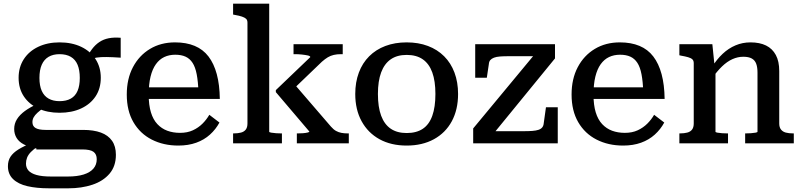

<svg xmlns="http://www.w3.org/2000/svg" viewBox="-20 -778 4353 1042"><path d="M635 -465Q591 -468 559 -468.5Q527 -469 504.5 -465.5Q482 -462 464 -453L447 -455Q461 -487 479 -511Q497 -535 519.5 -550Q542 -565 570.5 -570.5Q599 -576 635 -573ZM303 -166Q237 -166 187 -189.5Q137 -213 109 -255.5Q81 -298 81 -356Q81 -413 109 -456.5Q137 -500 187.5 -524Q238 -548 303 -548Q370 -548 420.5 -524Q471 -500 499 -456.5Q527 -413 527 -356Q527 -298 499 -255.5Q471 -213 420.5 -189.5Q370 -166 303 -166ZM303 -229Q340 -229 364.5 -243Q389 -257 401 -285Q413 -313 413 -355Q413 -398 401 -426.5Q389 -455 364.5 -469.5Q340 -484 303 -484Q268 -484 243.5 -469.5Q219 -455 206.5 -426.5Q194 -398 194 -355Q194 -313 206.5 -285Q219 -257 243.5 -243Q268 -229 303 -229ZM246 244Q179 244 129 232.5Q79 221 51 194Q23 167 23 124Q23 94 37 72.5Q51 51 80 33Q109 15 156 -4L186 16Q162 32 147.5 47Q133 62 127 77.5Q121 93 121 110Q121 132 134.5 147.5Q148 163 178 171.5Q208 180 257 180H348Q399 180 434 169Q469 158 487 137Q505 116 505 86Q505 59 487.5 46Q470 33 426 33H177L178 28Q137 20 110 6Q83 -8 70 -29.5Q57 -51 57 -78Q57 -107 72 -131Q87 -155 115 -175.5Q143 -196 183 -214L218 -193Q197 -179 183 -166Q169 -153 162.5 -141Q156 -129 156 -115Q156 -93 173.5 -83Q191 -73 227 -73H431Q488 -73 527.5 -58.5Q567 -44 588 -14Q609 16 609 62Q609 124 574.5 164.5Q540 205 481.5 224.5Q423 244 351 244Z M787 -264Q787 -208 799 -168.5Q811 -129 834 -104.5Q857 -80 888 -68.5Q919 -57 957 -57Q997 -57 1027 -71Q1057 -85 1079 -107Q1101 -129 1116 -155L1171 -113Q1151 -76 1119.5 -47.5Q1088 -19 1045 -3.5Q1002 12 948 12Q867 12 803.5 -20.5Q740 -53 704 -115Q668 -177 668 -265Q668 -350 701.5 -413.5Q735 -477 794 -512.5Q853 -548 930 -548Q991 -548 1036.5 -529Q1082 -510 1111.5 -471.5Q1141 -433 1156.5 -375.5Q1172 -318 1173 -241H759V-304H1082L1057 -280Q1055 -336 1047.5 -375Q1040 -414 1025 -437Q1010 -460 987 -470.5Q964 -481 931 -481Q898 -481 871.5 -468.5Q845 -456 826 -429.5Q807 -403 797 -362Q787 -321 787 -264Z M1873 0H1591V-54H1596Q1609 -54 1623.5 -55Q1638 -56 1648.5 -58.5Q1659 -61 1659 -64L1477 -278V-289L1664 -468Q1664 -474 1650.5 -477Q1637 -480 1618.5 -482Q1600 -484 1583 -484H1573V-538H1840V-484H1830Q1809 -484 1791.5 -480Q1774 -476 1759 -467Q1744 -458 1727 -443L1550 -273L1565 -336L1776 -91Q1790 -75 1803.5 -67.5Q1817 -60 1832.5 -57Q1848 -54 1866 -54H1873ZM1441 -758V-63Q1441 -60 1452.5 -58Q1464 -56 1478.5 -55Q1493 -54 1505 -54H1510V0H1245V-54H1248Q1271 -54 1288 -58.5Q1305 -63 1314 -75Q1323 -87 1323 -108V-655Q1323 -669 1315.5 -676Q1308 -683 1293 -688Q1278 -693 1255 -697L1245 -699V-758Z M2466 -268Q2466 -183 2432 -120Q2398 -57 2335 -22.5Q2272 12 2187 12Q2102 12 2039.5 -22.5Q1977 -57 1942.5 -120Q1908 -183 1908 -268Q1908 -332 1927.5 -384Q1947 -436 1983.5 -472.5Q2020 -509 2071.5 -528.5Q2123 -548 2187 -548Q2251 -548 2302.5 -528.5Q2354 -509 2390.5 -472.5Q2427 -436 2446.5 -384Q2466 -332 2466 -268ZM2031 -268Q2031 -197 2048.5 -150Q2066 -103 2100.5 -79.5Q2135 -56 2187 -56Q2240 -56 2274.5 -79Q2309 -102 2326 -149.5Q2343 -197 2343 -268Q2343 -338 2326 -385Q2309 -432 2274.5 -456Q2240 -480 2187 -480Q2135 -480 2100.5 -456Q2066 -432 2048.5 -385Q2031 -338 2031 -268Z M2657 -51 2646 -66H2820Q2849 -66 2869 -67.5Q2889 -69 2902.5 -73.5Q2916 -78 2923 -87Q2930 -96 2931 -110L2943 -196H3007V0H2548V-81L2883 -485L2910 -473H2744Q2714 -473 2694 -471.5Q2674 -470 2661 -465Q2648 -460 2641 -452Q2634 -444 2633 -430L2622 -356H2559V-538H2992V-461Z M3201 -264Q3201 -208 3213 -168.5Q3225 -129 3248 -104.5Q3271 -80 3302 -68.5Q3333 -57 3371 -57Q3411 -57 3441 -71Q3471 -85 3493 -107Q3515 -129 3530 -155L3585 -113Q3565 -76 3533.5 -47.5Q3502 -19 3459 -3.5Q3416 12 3362 12Q3281 12 3217.5 -20.5Q3154 -53 3118 -115Q3082 -177 3082 -265Q3082 -350 3115.5 -413.5Q3149 -477 3208 -512.5Q3267 -548 3344 -548Q3405 -548 3450.5 -529Q3496 -510 3525.5 -471.5Q3555 -433 3570.5 -375.5Q3586 -318 3587 -241H3173V-304H3496L3471 -280Q3469 -336 3461.5 -375Q3454 -414 3439 -437Q3424 -460 3401 -470.5Q3378 -481 3345 -481Q3312 -481 3285.5 -468.5Q3259 -456 3240 -429.5Q3221 -403 3211 -362Q3201 -321 3201 -264Z M3667 0V-54H3670Q3693 -54 3710 -58.5Q3727 -63 3736 -75Q3745 -87 3745 -108V-435Q3745 -449 3737.5 -456Q3730 -463 3714.5 -467.5Q3699 -472 3676 -476L3667 -478V-538H3846L3858 -421L3863 -417V-63Q3863 -60 3873.5 -58Q3884 -56 3899 -55Q3914 -54 3927 -54H3931V0ZM4288 0H4024V-54H4027Q4040 -54 4055 -55Q4070 -56 4080.5 -58Q4091 -60 4091 -63V-384Q4091 -413 4084 -432Q4077 -451 4060 -460.5Q4043 -470 4014 -470Q3984 -470 3955 -457Q3926 -444 3898.5 -417.5Q3871 -391 3843 -351V-413Q3870 -456 3902 -486Q3934 -516 3972 -532Q4010 -548 4053 -548Q4103 -548 4137.5 -531Q4172 -514 4190.5 -479.5Q4209 -445 4209 -393V-108Q4209 -87 4218.5 -75Q4228 -63 4244.5 -58.5Q4261 -54 4285 -54H4288Z"/></svg>

Font: Roboto Serif 20pt Medium
Style: Regular
Weight: 500
Version: Version 1.008